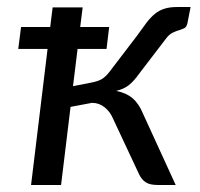

<svg xmlns="http://www.w3.org/2000/svg" viewBox="-20 -527 569 547"><path d="M523 -507 514 -461Q511.5 -450 505.2 -446.8Q499 -443.5 490.2 -441Q481.5 -438.5 471.2 -433.5Q461 -428.5 451 -414.5L376 -316.5Q361.5 -296 347.5 -284.8Q333.5 -273.5 311 -268Q339.5 -262.5 357.8 -247Q376 -231.5 387.5 -203L480.5 0H429.5Q406.5 0 395 -7.8Q383.5 -15.5 376.5 -30L302 -189Q294 -208.5 278.2 -221.2Q262.5 -234 242 -234L181 -222.5L154 0H68.5L115.5 -387.5H32L40 -450H123L130 -506H215.5L208.5 -450H291L283.5 -387.5H201L188 -281.5L239 -291.5Q259 -295 270.5 -302Q282 -309 293.5 -324.5L369.5 -424Q385 -446 397 -461.8Q409 -477.5 421.2 -487.5Q433.5 -497.5 448.5 -502.2Q463.5 -507 485 -507Z"/></svg>

Font: Lato 2
Style: Italic
Weight: 400
Italic angle: -7°
Designer: Lukasz Dziedzic with Adam Twardoch and Botio Nikoltchev
Foundry: tyPoland Lukasz Dziedzic
Version: Version 2.015; 2015-08-06; http://www.latofonts.com/